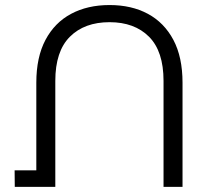

<svg xmlns="http://www.w3.org/2000/svg" viewBox="-20 -726 828 746"><path d="M121.1 0V-404.6Q121.1 -503.9 156.7 -571Q192.2 -638 256.2 -672.2Q320.1 -706.4 405.7 -706.4Q491.2 -706.4 554.7 -672.2Q618.1 -638 653.7 -571Q689.2 -503.9 689.2 -404.6V0H615.4V-411.7Q615.4 -526.8 559 -583.3Q502.5 -639.8 405.7 -639.8Q308.2 -639.8 251.6 -583.3Q194.9 -526.8 194.9 -411.7V0ZM37.4 0 36.8 -64.3H157V0Z"/></svg>

Font: Montserrat Alternates Thin
Style: Regular
Weight: 100
Designer: Julieta Ulanovsky
Foundry: Julieta Ulanovsky
Version: Version 9.000